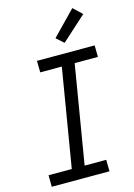

<svg xmlns="http://www.w3.org/2000/svg" viewBox="-143 -1053 786 1125"><g transform="rotate(-15 250.0 -490.0)"><path d="M376 0H26L25 -70H166L265 -665H134L133 -735H483L484 -665H343L244 -70H375ZM317 -795 272 -835 413 -980 466 -930Z"/></g></svg>

Font: Iosevka
Style: Italic
Weight: 400
Italic angle: -9°
Monospace: yes
Designer: Belleve Invis
Foundry: Belleve Invis
Version: Version 32.5.0; ttfautohint (v1.8.4)